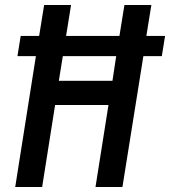

<svg xmlns="http://www.w3.org/2000/svg" viewBox="-20 -750 682 770"><path d="M41 0 124 -525H50L63 -606H137L157 -730H265L245 -606H459L479 -730H587L567 -606H642L629 -525H555L471 0H363L415 -329H201L149 0ZM216 -426H431L446 -525H232Z"/></svg>

Font: JetBrains Mono NL SemiBold
Style: Italic
Weight: 600
Italic angle: -9°
Monospace: yes
Designer: Philipp Nurullin, Konstantin Bulenkov
Foundry: JetBrains
Version: Version 2.305; ttfautohint (v1.8.4.7-5d5b)